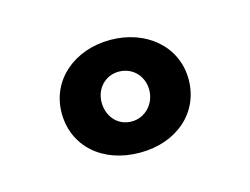

<svg xmlns="http://www.w3.org/2000/svg" viewBox="-45 -942 442 339"><g transform="rotate(-15 176.0 -772.0)"><path d="M133 -772C133 -798 152 -817 176 -817C201 -817 220 -798 220 -772C220 -747 201 -726 176 -726C150 -726 133 -747 133 -772ZM60 -772C60 -712 107 -669 176 -669C244 -669 292 -712 292 -772C292 -833 241 -875 176 -875C111 -875 60 -833 60 -772Z"/></g></svg>

Font: Sztylet
Style: Bd
Weight: 700
Foundry: Cannot Into Space Fonts, PlusOne Fonts
Version: Version 0.12